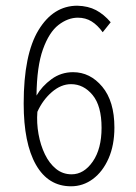

<svg xmlns="http://www.w3.org/2000/svg" viewBox="-20 -643 478 673"><path d="M229 10Q149 10 106 -65.5Q63 -141 63 -280Q63 -452 115 -537.5Q167 -623 251 -623Q289 -622 316.5 -607.5Q344 -593 368 -565L340 -530Q322 -555 301 -568Q280 -581 253 -581Q218 -581 185 -555.5Q152 -530 130.5 -470Q109 -410 108 -308Q127 -341 160.5 -365.5Q194 -390 236 -390Q296 -390 338.5 -339Q381 -288 381 -196Q381 -134 360.5 -87.5Q340 -41 305.5 -15.5Q271 10 229 10ZM231 -32Q274 -32 305 -76.5Q336 -121 336 -195Q336 -272 304.5 -310Q273 -348 229 -348Q194 -348 162 -320.5Q130 -293 111 -251Q108 -212 115 -173Q122 -134 137.5 -102Q153 -70 176.5 -51Q200 -32 231 -32Z"/></svg>

Font: Inconsolata SemiCondensed Light
Style: Regular
Weight: 300
Width: 4
Monospace: yes
Designer: Raph Levien, Cyreal, Brenton Simpson
Foundry: Raph Levien, Cyreal, Google
Version: Version 3.100; ttfautohint (v1.8.4.7-5d5b)